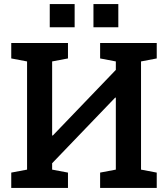

<svg xmlns="http://www.w3.org/2000/svg" viewBox="-20 -922 817 942"><path d="M35.2 0V-75.2L112.8 -89.8V-620.6L35.2 -635.3V-710.9H112.8H235.8H313.5V-635.3L235.8 -620.6V-257.8L238.8 -256.8L548.3 -579.1V-620.6L471.2 -635.3V-710.9H548.3H671.9H749V-635.3L671.9 -620.6V-89.8L749 -75.2V0H471.2V-75.2L548.3 -89.8V-442.4L545.4 -443.4L235.8 -121.1V-89.8L313.5 -75.2V0ZM438.5 -788.1V-901.9H560.5V-788.1ZM224.1 -788.1V-901.9H346.2V-788.1Z"/></svg>

Font: Roboto Slab LO Medium
Style: Regular
Weight: 500
Designer: Google
Version: Version 2.000